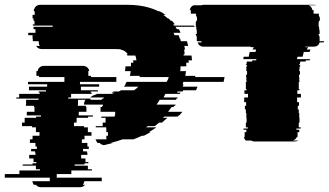

<svg xmlns="http://www.w3.org/2000/svg" viewBox="-101 -591 1376 802"><path d="M833 -249H665L662 -239H665Q665 -234 662 -229H724L718 -214H664Q664 -213 662 -209H641L639 -204H653L650 -199H590L582 -184H641Q639 -180 639 -179H636Q634 -175 634 -174H566Q563 -169 560 -164Q557 -159 553 -154H633L630 -149H627Q624 -146 623 -144H616Q612 -139 608.5 -134Q605 -129 601 -124H661L648 -109H646Q645 -108 644 -107Q643 -106 641 -104H585L580 -99H598Q593 -94 587 -89Q581 -84 576 -79H564L545 -64H516Q515 -63 513 -62Q511 -61 509 -59H552Q538 -49 521 -39H528L500 -24H492Q474 -15 456 -9H411Q400 -5 388.5 -1.5Q377 2 365 5L361 6H371L335 15Q325 16 315 6H306Q302 0 298 -9H344Q343 -12 343 -17V-24H350V-39H343V-59H299V-64H328V-79H340V-99H322V-104H378V-109H380V-124H319V-144H326V-149H329V-154H250V-156Q250 -165 256 -174H225V-154H224V-149H258V-144H260V-124H228V-109H287V-104H267V-99H219V-79H208V-64H250V-59H266V-39H281V-24H252V-9H241V6H264V21H270V31H246V41H262V46H264V56H238V71H256V86H268V91H252V96H211V101H266V116H283V121H197V136H136V151H324V166H251Q251 170 249 174Q247 178 245 181H254Q246 191 233 191H70Q57 191 49 181H40Q36 175 34 166H107V151H-81V136H-20V121H66V116H49V101H-6V96H35V91H51V86H39V71H21V56H47V46H45V41H29V31H53V21H47V6H24V-9H35V-24H64V-39H49V-59H33V-64H-9V-79H2V-99H50V-104H70V-109H11V-124H43V-144H41V-149H7V-154H8V-174H60V-179H-33V-184H-21V-199H65V-204H61V-209H91V-214H20V-229H96V-239H16V-249H168V-269H62V-274H51V-294H56Q59 -309 72 -314Q78 -316 82 -316H245Q249 -316 255 -314H256Q269 -309 272 -294H267Q268 -292 268 -289V-274H279V-269H385V-249H233V-239H313V-229H237V-214H308V-209H278V-204H282V-199H196V-184H184V-179H277V-174H323Q326 -177 327 -179H330Q331 -181 332 -182Q333 -183 334 -184H276Q280 -188 288 -192L305 -199H366L376 -203Q377 -203 377.5 -203.5Q378 -204 378 -204H365Q367 -206 370 -207Q373 -208 375 -209H396L405 -214H459Q468 -220 477 -229H416Q418 -231 420.5 -233.5Q423 -236 424 -239H421Q423 -241 425 -243.5Q427 -246 428 -249H595Q601 -258 604 -269H482Q482 -271 482.5 -272Q483 -273 483 -274H441Q443 -279 443.5 -284Q444 -289 445 -294H421Q422 -299 422.5 -304Q423 -309 423 -314H446V-329H456Q456 -336 455 -339H469Q468 -345 467 -350Q466 -355 464 -359H431L428 -364H433Q423 -380 403 -384H407Q402 -385 396.5 -385.5Q391 -386 384 -386H73Q58 -386 50 -399H65Q61 -407 61 -413V-419H36V-429H35V-444H17V-454H47V-469H39V-479H119V-484H36V-489H43V-504H39V-514H35V-529H44V-544H40V-546Q40 -552 45 -559H44Q53 -571 67 -571H428Q482 -571 522 -559Q543 -553 561 -544H565Q577 -539 590 -529H581Q586 -525 591 -521.5Q596 -518 600 -514H603L613 -504H617Q625 -497 629 -489H622Q625 -486 626 -484H709L712 -479H632L638 -469H646Q648 -465 650 -461.5Q652 -458 653 -454H624L628 -444H645Q647 -440 648 -436.5Q649 -433 650 -429H652Q654 -423 654 -419H680L685 -399H669L672 -384H668Q669 -379 669.5 -374Q670 -369 670 -364H666V-359H699L701 -339H687V-329H677V-314H653Q653 -309 653 -304Q653 -299 652 -294H676L673 -274H715Q715 -271 714 -269H837Q836 -264 835 -259Q834 -254 833 -249Z M1234 -419H1253L1251 -414H1234Q1229 -396 1209 -396H1174Q1174 -395 1173.5 -395Q1173 -395 1173 -394H1186Q1182 -388 1181 -384H1196L1192 -374H1168Q1167 -370 1165.5 -364.5Q1164 -359 1163 -354H1142L1139 -344H1194Q1194 -343 1193.5 -342Q1193 -341 1193 -339H1176V-334H1153L1152 -324H1150Q1150 -321 1149 -319H1153V-314H1151Q1150 -310 1150 -304.5Q1150 -299 1149 -294H1152V-279H1148V-269H1149V-254H1150V-249H1147V-219H1150V-214H1141V-199H1156V-184H1140V-164H1148V-149H1143V-134H1147V-119H1149V-99H1150V-79H1147V-59H1155V-54H1137V-49H1149V-39H1142V-19H1139Q1138 -16 1136 -13.5Q1134 -11 1132 -9H1131Q1128 -6 1123 -4H1146Q1139 0 1129 0H962Q954 0 949 -4H926Q923 -6 921 -9H922Q918 -15 918 -19H921V-39H928V-49H916V-54H934V-59H926V-79H929V-99H928V-119H926V-134H922V-149H927V-164H919V-184H935V-199H920V-214H929V-219H926V-249H929V-254H928V-269H927V-279H931V-294H928V-314H931V-319H927V-324H929L930 -334H952Q952 -337 953 -339H969Q970 -341 970 -344H915Q916 -346 916 -349Q916 -352 917 -354H938Q939 -359 940 -364.5Q941 -370 942 -374H966L969 -384H954Q956 -387 957 -389.5Q958 -392 959 -394H946Q946 -395 946.5 -395Q947 -395 947 -396H750Q730 -396 725 -414H741Q741 -416 740.5 -417Q740 -418 740 -419H722Q721 -420 721 -423V-439H719V-444H717V-449H721V-464H720V-469H719V-479H717V-499H718V-504H722V-519H720V-524H718V-534H696V-549H692Q694 -564 708 -569H740Q746 -571 750 -571H1209Q1212 -571 1214.5 -570.5Q1217 -570 1220 -569H1188Q1201 -564 1204 -549H1208Q1209 -547 1209 -544V-534H1231V-524H1233V-519H1235V-504H1231V-499H1230V-479H1232V-469H1233V-464H1234V-449H1230V-444H1232V-439H1234Z"/></svg>

Font: Rubik Glitch
Style: Regular
Weight: 400
Designer: Hubert and Fischer, NaN
Foundry: Hubert and Fischer, NaN
Version: Version 2.200